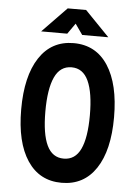

<svg xmlns="http://www.w3.org/2000/svg" viewBox="-60 -939 720 997"><g transform="rotate(5 300.0 -440.5)"><path d="M183 -350Q183 -233 211.2 -173.5Q239.4 -114 299 -114Q358.6 -114 386.8 -173.5Q415 -233 415 -350Q415 -467.4 386.8 -528.7Q358.6 -590 299 -590Q239.4 -590 211.2 -528.7Q183 -467.4 183 -350ZM541 -350Q541 -178.2 477.8 -83.1Q414.6 12 299 12Q183.4 12 120.2 -83.1Q57 -178.2 57 -350Q57 -522.8 120.2 -619.4Q183.4 -716 299 -716Q415.2 -716 478.1 -619.4Q541 -522.8 541 -350ZM125 -762 252 -893H348L475 -762H339L299 -819H301L261 -762Z"/></g></svg>

Font: Fliege Mono Thin
Style: Regular
Weight: 100
Version: Version 0.020;Glyphs 3.3 (3306)